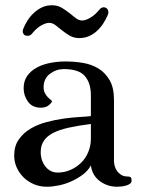

<svg xmlns="http://www.w3.org/2000/svg" viewBox="-20 -699 541 731"><path d="M223 -436Q194 -436 170 -418Q146 -400 146 -366Q146 -354 151 -344.5Q156 -335 162 -329Q168 -323 173 -319Q178 -315 178 -314Q178 -309 166.5 -299Q155 -289 135 -289Q103 -289 86.5 -312Q70 -335 70 -363Q70 -391 84 -410.5Q98 -430 120.5 -442Q143 -454 171.5 -459.5Q200 -465 229 -465Q263 -465 296 -459.5Q329 -454 355 -438Q381 -422 397.5 -393.5Q414 -365 414 -319V-86Q414 -78 416.5 -68Q419 -58 425 -49Q431 -40 441 -33.5Q451 -27 466 -27Q473 -27 477 -24.5Q481 -22 481 -11Q481 -4 475 0.5Q469 5 460 7.5Q451 10 441.5 11Q432 12 426 12Q389 12 360 -9.5Q331 -31 326 -69Q315 -49 295 -34Q275 -19 251.5 -8.5Q228 2 203.5 7Q179 12 158 12Q132 12 109.5 2.5Q87 -7 70.5 -23Q54 -39 44 -60.5Q34 -82 34 -107Q34 -143 51.5 -168Q69 -193 96 -209Q123 -225 156.5 -234Q190 -243 222.5 -247.5Q255 -252 282.5 -253.5Q310 -255 326 -257V-336Q326 -383 303 -409.5Q280 -436 223 -436ZM326 -227Q278 -221 242 -213Q206 -205 182.5 -193Q159 -181 147 -163Q135 -145 135 -120Q135 -88 153 -65Q171 -42 200 -42Q225 -42 248 -52Q271 -62 288.5 -79Q306 -96 316 -120Q326 -144 326 -171ZM390 -641Q383 -625 373 -609.5Q363 -594 349.5 -581.5Q336 -569 319 -561.5Q302 -554 282 -554Q261 -554 245 -563.5Q229 -573 216 -583.5Q203 -594 191.5 -603Q180 -612 167 -612Q155 -612 137.5 -602.5Q120 -593 101 -570Q96 -564 89 -563Q82 -562 76.5 -564Q71 -566 68 -572.5Q65 -579 68 -588Q74 -604 84.5 -620.5Q95 -637 109 -650Q123 -663 140 -671Q157 -679 178 -679Q199 -679 215 -669.5Q231 -660 244 -649.5Q257 -639 268.5 -630Q280 -621 293 -621Q305 -621 323 -631Q341 -641 359 -663Q365 -670 372 -671Q379 -672 384.5 -668.5Q390 -665 392 -657.5Q394 -650 390 -641Z"/></svg>

Font: Alice
Style: Regular
Weight: 400
Designer: Cyreal (www.cyreal.org)
Foundry: Cyreal (www.cyreal.org)
Version: Version 1.010